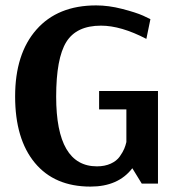

<svg xmlns="http://www.w3.org/2000/svg" viewBox="-20 -680 665 711"><path d="M565 -343V0H505L470 -57Q418 11 315 11Q182 11 109 -77Q36 -165 36 -323Q36 -481 115 -570.5Q194 -660 336 -660Q382 -660 432.5 -647Q483 -634 510 -622L537 -609L522 -536Q428 -585 354 -585Q263 -585 225.5 -524.5Q188 -464 188 -322Q188 -64 339 -64Q368 -64 390 -74Q412 -84 423.5 -100.5Q435 -117 440 -129Q445 -141 448 -154V-275H347V-343Z"/></svg>

Font: ArsenalBold
Style: Bold
Weight: 700
Designer: Andrij Shevchenko
Foundry: Stairsfor.com
Version: Version 1.000